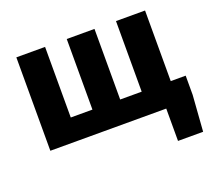

<svg xmlns="http://www.w3.org/2000/svg" viewBox="-128 -735 1213 1099"><g transform="rotate(-20 479.0 -186.0)"><path d="M72 0H778V197H931L947 -22V-139H856V-569H679V-139H548V-569H379V-139H247V-569H72Z"/></g></svg>

Font: Source Han Sans HK Heavy
Style: Regular
Weight: 900
Designer: Ryoko NISHIZUKA 西塚涼子 (kana, bopomofo & ideographs); Paul D. Hunt (Latin, Greek & Cyrillic); Sandoll Communications 산돌커뮤니
Foundry: Adobe
Version: Version 2.000;hotconv 1.0.107;makeotfexe 2.5.65593